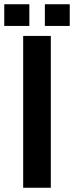

<svg xmlns="http://www.w3.org/2000/svg" viewBox="-79 -883 348 903"><path d="M160 -714V0H30V-714ZM59 -863V-761H-59V-863ZM132 -863H249V-761H132Z"/></svg>

Font: Non Bureau Medium
Style: Regular
Weight: 500
Designer: Jona Saucedo
Foundry: Non Foundry
Version: Version 1.000; ttfautohint (v1.8.4)